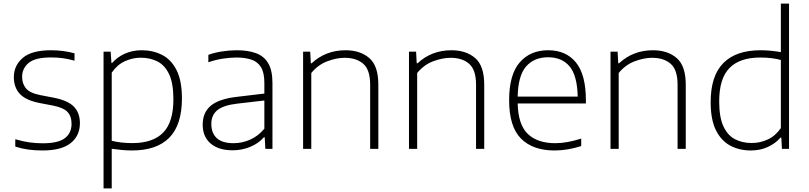

<svg xmlns="http://www.w3.org/2000/svg" viewBox="-20 -828 4498 1068"><path d="M216.5 9Q174.5 9 137.8 4Q101 -1 65 -12.5V-53.5Q108 -41 144 -36Q180 -31 218 -31Q303.5 -31 340.8 -59.5Q378 -88 378 -139Q378 -182 355 -205.8Q332 -229.5 273.5 -241L197.5 -255.5Q121.5 -271 89.2 -307Q57 -343 57 -399Q57 -463 106.5 -505.8Q156 -548.5 264 -548.5Q332 -548.5 394.5 -531.5V-490.5Q358.5 -500.5 328.2 -504.5Q298 -508.5 264.5 -508.5Q175.5 -508.5 139.2 -477.8Q103 -447 103 -400.5Q103 -363 124.2 -336.8Q145.5 -310.5 204 -299L279.5 -284.5Q358 -269 391.2 -234.5Q424.5 -200 424.5 -142.5Q424.5 -73 373.2 -32Q322 9 216.5 9Z M556 220V-540.5H595.5L600 -477.5H603.5Q631.5 -510 674 -529.2Q716.5 -548.5 768.5 -548.5Q831 -548.5 881.8 -522.5Q932.5 -496.5 962.2 -437.8Q992 -379 992 -280.5Q992 -133.5 921.8 -62.2Q851.5 9 714.5 9Q684.5 9 655 6Q625.5 3 601.5 -0.5V220ZM715.5 -32Q830.5 -32 887.5 -90.2Q944.5 -148.5 944.5 -275.5Q944.5 -364 921 -414.5Q897.5 -465 856.2 -486Q815 -507 763 -507Q718 -507 675.2 -487.8Q632.5 -468.5 601.5 -424V-45Q652 -32 715.5 -32Z M1274 8Q1195.5 8 1151.5 -29.8Q1107.5 -67.5 1107.5 -135Q1107.5 -202.5 1152.8 -240.2Q1198 -278 1299 -289.5L1450.5 -307.5V-367Q1450.5 -423 1432.2 -453.5Q1414 -484 1379.2 -496Q1344.5 -508 1294.5 -508Q1261.5 -508 1220.8 -502Q1180 -496 1139 -481.5V-523Q1173 -535.5 1215.2 -542Q1257.5 -548.5 1296.5 -548.5Q1360 -548.5 1404.5 -532Q1449 -515.5 1472.2 -475.8Q1495.5 -436 1495.5 -366.5V0H1456L1452.5 -64.5H1448Q1419 -31 1372.8 -11.5Q1326.5 8 1274 8ZM1155.5 -138.5Q1155.5 -87.5 1186 -59.5Q1216.5 -31.5 1279.5 -31.5Q1326 -31.5 1370.5 -50.8Q1415 -70 1450.5 -112V-269L1299.5 -251.5Q1222 -242.5 1188.8 -215Q1155.5 -187.5 1155.5 -138.5Z M1666 0V-540.5H1705.5L1709 -476H1713.5Q1791.5 -548.5 1902 -548.5Q1983.5 -548.5 2034 -505.2Q2084.5 -462 2084.5 -357V0H2039V-356.5Q2039 -439.5 2000.8 -473Q1962.5 -506.5 1897 -506.5Q1853 -506.5 1801.5 -487.5Q1750 -468.5 1711.5 -422V0Z M2255 0V-540.5H2294.5L2298 -476H2302.5Q2380.5 -548.5 2491 -548.5Q2572.5 -548.5 2623 -505.2Q2673.5 -462 2673.5 -357V0H2628V-356.5Q2628 -439.5 2589.8 -473Q2551.5 -506.5 2486 -506.5Q2442 -506.5 2390.5 -487.5Q2339 -468.5 2300.5 -422V0Z M3064.5 9Q2944 9 2878 -57.2Q2812 -123.5 2812 -270.5Q2812 -413 2870.8 -480.8Q2929.5 -548.5 3029 -548.5Q3128.5 -548.5 3183.8 -480.5Q3239 -412.5 3239 -270V-252.5H2859.5Q2862.5 -133.5 2916.5 -82.5Q2970.5 -31.5 3068.5 -31.5Q3102 -31.5 3137.5 -38Q3173 -44.5 3213 -57V-15.5Q3136 9 3064.5 9ZM3029 -509.5Q2951.5 -509.5 2906.8 -458.8Q2862 -408 2859.5 -290.5H3193.5Q3191 -407.5 3148.5 -458.5Q3106 -509.5 3029 -509.5Z M3376 0V-540.5H3415.5L3419 -476H3423.5Q3501.5 -548.5 3612 -548.5Q3693.5 -548.5 3744 -505.2Q3794.5 -462 3794.5 -357V0H3749V-356.5Q3749 -439.5 3710.8 -473Q3672.5 -506.5 3607 -506.5Q3563 -506.5 3511.5 -487.5Q3460 -468.5 3421.5 -422V0Z M4156.5 9Q4092.5 9 4042 -18Q3991.5 -45 3962.2 -104Q3933 -163 3933 -259.5Q3933 -406 4003.5 -477.2Q4074 -548.5 4210.5 -548.5Q4240.5 -548.5 4270 -545.5Q4299.5 -542.5 4323.5 -538V-808H4369V0H4329.5L4326 -62.5H4321.5Q4293.5 -30 4251 -10.5Q4208.5 9 4156.5 9ZM4162.5 -32.5Q4207 -32.5 4249.8 -51.8Q4292.5 -71 4323.5 -115.5V-494.5Q4273 -508 4209.5 -508Q4095 -508 4037.8 -449.8Q3980.5 -391.5 3980.5 -264Q3980.5 -177 4003.5 -126.5Q4026.5 -76 4067.2 -54.2Q4108 -32.5 4162.5 -32.5Z"/></svg>

Font: Encode Sans SemiExpanded SemiExpanded ExtraLight
Style: Regular
Weight: 200
Width: 6
Designer: Multiple Designers
Foundry: Impallari Type
Version: Version 3.000; ttfautohint (v1.8.3) -l 8 -r 50 -G 200 -x 14 